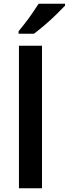

<svg xmlns="http://www.w3.org/2000/svg" viewBox="-20 -1004 367 1024"><path d="M204 0H81V-760H204ZM327 -974Q310 -956 280.5 -927Q251 -898 218 -870Q185 -842 161 -824H79V-837Q94 -855 114 -881Q134 -907 153 -934.5Q172 -962 186 -984H327Z"/></svg>

Font: Noto Sans New Tai Lue Semibold
Style: Regular
Weight: 400
Designer: Monotype Design Team
Foundry: Monotype Imaging Inc.
Version: Version 2.004; ttfautohint (v1.8.4.7-5d5b)